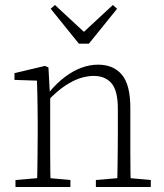

<svg xmlns="http://www.w3.org/2000/svg" viewBox="-20 -749 656 769"><path d="M42 0V-28L148 -37H163L262 -28V0ZM128 0Q129 -25 129.5 -62.5Q130 -100 130.5 -140Q131 -180 131 -212V-261Q131 -293 130.5 -321.5Q130 -350 129.5 -376Q129 -402 128 -426L38 -429V-456L160 -485L174 -479L180 -370L181 -369V-212Q181 -180 181 -140Q181 -100 181.5 -62.5Q182 -25 183 0ZM364 0V-28L469 -37H484L584 -28V0ZM449 0Q450 -25 450.5 -62Q451 -99 451.5 -139Q452 -179 452 -212V-313Q452 -386 426.5 -415.5Q401 -445 355 -445Q330 -445 301.5 -436Q273 -427 240.5 -405.5Q208 -384 171 -345L164 -376H174Q206 -415 239 -440Q272 -465 305.5 -477.5Q339 -490 373 -490Q434 -490 468 -450Q502 -410 502 -317V-212Q502 -179 502 -139Q502 -99 502.5 -62Q503 -25 504 0ZM200 -729 337 -602H295L432 -729L449 -714L336 -574H296L183 -714Z"/></svg>

Font: Source Serif 4 18pt Light
Style: Regular
Weight: 300
Designer: Frank Grießhammer
Foundry: Adobe Systems Incorporated
Version: Version 4.004;hotconv 1.0.116;makeotfexe 2.5.65601